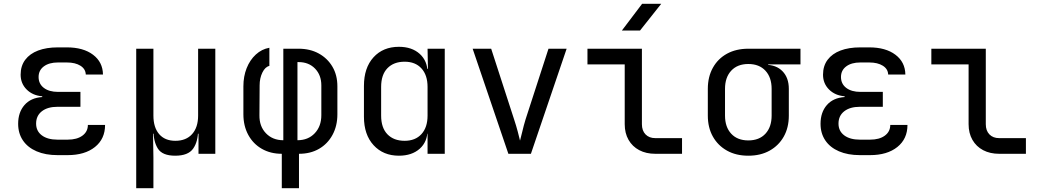

<svg xmlns="http://www.w3.org/2000/svg" viewBox="-20 -805 5440 1005"><path d="M334 7H281Q218 7 171.5 -13Q125 -33 100 -70Q75 -107 75 -157Q75 -217 108 -255Q141 -293 201 -297V-301Q151 -305 119.5 -336.5Q88 -368 88 -414Q88 -460 112 -492Q136 -524 179.5 -540.5Q223 -557 283 -557H330Q416 -557 467 -518.5Q518 -480 519 -415H429Q428 -444 401 -461Q374 -478 330 -478H283Q237 -478 209.5 -457.5Q182 -437 182 -402Q182 -366 209.5 -345Q237 -324 284 -324H401V-246H281Q229 -246 199 -222.5Q169 -199 169 -158Q169 -119 199 -96.5Q229 -74 281 -74H334Q383 -74 411.5 -95Q440 -116 440 -151H530Q530 -78 477 -35.5Q424 7 334 7Z M693 180V-550H783V-200Q783 -138 813 -103Q843 -68 898 -68Q954 -68 985.5 -103Q1017 -138 1017 -200V-550H1107V0H1019V-105H999L1017 -126Q1017 -64 991 -27Q965 10 897 10Q830 10 806.5 -27Q783 -64 783 -126L801 -105H781L783 20V180Z M1455 180V0Q1396 0 1350.5 -26Q1305 -52 1279.5 -99Q1254 -146 1254 -207V-353Q1254 -405 1271 -448Q1288 -491 1319 -519.5Q1350 -548 1390 -555V-460Q1368 -455 1353.5 -425.5Q1339 -396 1339 -358L1338 -202Q1337 -144 1372 -107.5Q1407 -71 1463 -71V-550H1543Q1603 -550 1648.5 -525Q1694 -500 1720 -456Q1746 -412 1746 -353V-207Q1746 -146 1720.5 -99Q1695 -52 1650 -26Q1605 0 1545 0V180ZM1537 -71Q1593 -71 1627.5 -107.5Q1662 -144 1662 -202V-358Q1662 -412 1629 -446Q1596 -480 1543 -480H1537Z M2068 10Q1986 10 1935.5 -45Q1885 -100 1885 -194V-355Q1885 -450 1935 -505Q1985 -560 2068 -560Q2136 -560 2177 -523Q2218 -486 2218 -424L2200 -445H2220L2218 -550H2308V0H2218V-105H2200L2218 -126Q2218 -63 2177 -26.5Q2136 10 2068 10ZM2098 -68Q2154 -68 2186 -103Q2218 -138 2218 -200V-350Q2218 -412 2186 -447Q2154 -482 2098 -482Q2041 -482 2008 -448Q1975 -414 1975 -350V-200Q1975 -136 2008 -102Q2041 -68 2098 -68Z M2641 0 2454 -550H2551L2671 -180Q2682 -147 2690 -116.5Q2698 -86 2702 -69Q2707 -86 2714 -116.5Q2721 -147 2731 -180L2851 -550H2946L2759 0Z M3410 0Q3362 0 3326 -19Q3290 -38 3270 -73Q3250 -108 3250 -155V-468H3055V-550H3340V-155Q3340 -121 3359 -101.5Q3378 -82 3410 -82H3550V0ZM3235 -645 3341 -785H3441L3330 -645Z M3897 10Q3833 10 3785.5 -16.5Q3738 -43 3711.5 -90Q3685 -137 3685 -200V-340Q3685 -403 3711.5 -450.5Q3738 -498 3785.5 -524Q3833 -550 3897 -550H4170V-468H4001V-452L3986 -466Q4043 -466 4076 -432Q4109 -398 4109 -340V-200Q4109 -137 4082.5 -90Q4056 -43 4008.5 -16.5Q3961 10 3897 10ZM3897 -70Q3954 -70 3986.5 -105Q4019 -140 4019 -200V-340Q4019 -400 3986.5 -435Q3954 -470 3897 -470Q3840 -470 3807.5 -435Q3775 -400 3775 -340V-200Q3775 -140 3807.5 -105Q3840 -70 3897 -70Z M4534 7H4481Q4418 7 4371.5 -13Q4325 -33 4300 -70Q4275 -107 4275 -157Q4275 -217 4308 -255Q4341 -293 4401 -297V-301Q4351 -305 4319.5 -336.5Q4288 -368 4288 -414Q4288 -460 4312 -492Q4336 -524 4379.5 -540.5Q4423 -557 4483 -557H4530Q4616 -557 4667 -518.5Q4718 -480 4719 -415H4629Q4628 -444 4601 -461Q4574 -478 4530 -478H4483Q4437 -478 4409.5 -457.5Q4382 -437 4382 -402Q4382 -366 4409.5 -345Q4437 -324 4484 -324H4601V-246H4481Q4429 -246 4399 -222.5Q4369 -199 4369 -158Q4369 -119 4399 -96.5Q4429 -74 4481 -74H4534Q4583 -74 4611.5 -95Q4640 -116 4640 -151H4730Q4730 -78 4677 -35.5Q4624 7 4534 7Z M5210 0Q5162 0 5126 -19Q5090 -38 5070 -73Q5050 -108 5050 -155V-468H4855V-550H5140V-155Q5140 -121 5159 -101.5Q5178 -82 5210 -82H5350V0Z"/></svg>

Font: JetBrains Mono
Style: Regular
Weight: 400
Monospace: yes
Designer: Philipp Nurullin, Konstantin Bulenkov
Foundry: JetBrains
Version: Version 2.305